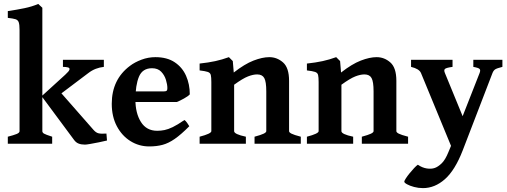

<svg xmlns="http://www.w3.org/2000/svg" viewBox="-20 -736 2597 983"><path d="M511.7 -393.6Q491.2 -391.6 470.7 -383.8Q450.2 -376 430.7 -360.8L255.9 -229L192.9 -243.2L313.5 -353Q333.5 -371.1 335.7 -379.6Q337.9 -388.2 327.9 -390.9Q317.9 -393.6 302.2 -393.6V-429.7H511.7ZM20 0V-36.1Q50.3 -43.9 65.2 -50Q80.1 -56.2 80.1 -64.5V-582.5Q80.1 -609.9 75.9 -621.8Q71.8 -633.8 59.1 -637.7Q46.4 -641.6 20 -644.5V-679.2Q66.4 -686 105.2 -694.1Q144 -702.1 175.8 -715.8L196.8 -696.3V-64.5Q196.8 -57.1 205.1 -52Q213.4 -46.9 247.1 -36.1V0ZM527.8 -16.6Q509.8 -12.2 485.8 -7.3Q461.9 -2.4 441.9 1Q421.9 4.4 415 4.4Q396 4.4 382.3 -1Q368.7 -6.3 358.9 -20L193.4 -243.2L277.3 -277.8L458.5 -71.3Q471.2 -56.6 484.6 -53.5Q498 -50.3 524.9 -52.2Z M951.7 -252.9Q943.8 -243.7 922.1 -231.7Q900.4 -219.7 885.7 -213.9H606.9L607.4 -268.1H819.3Q829.6 -268.1 833.3 -271.5Q836.9 -274.9 836.9 -284.7Q836.9 -303.2 829.6 -327.1Q822.3 -351.1 805.2 -368.9Q788.1 -386.7 758.3 -386.7Q709.5 -386.7 691.4 -343.3Q673.3 -299.8 673.3 -225.6Q673.3 -156.2 701.7 -111.3Q730 -66.4 784.7 -66.4Q803.7 -66.4 822 -70.1Q840.3 -73.7 864.3 -85.2Q888.2 -96.7 924.3 -121.6Q930.2 -118.2 938.7 -106Q947.3 -93.8 949.2 -89.8Q906.7 -46.9 874.5 -24.7Q842.3 -2.4 812 5.6Q781.7 13.7 744.1 13.7Q691.4 13.7 647.7 -13.7Q604 -41 578.1 -90.1Q552.2 -139.2 552.2 -204.6Q552.2 -329.1 645.5 -398.9Q669.9 -417.5 704.3 -430.4Q738.8 -443.4 775.4 -443.4Q835.4 -443.4 874.5 -417.2Q913.6 -391.1 932.6 -347.9Q951.7 -304.7 951.7 -252.9Z M1283.2 0V-36.1Q1315.9 -44.9 1329.6 -51.5Q1343.3 -58.1 1343.3 -64.5V-268.1Q1343.3 -317.9 1333 -336.4Q1322.8 -355 1296.4 -355Q1275.9 -355 1249.5 -344.7Q1223.1 -334.5 1178.7 -302.2V-64.5Q1178.7 -48.8 1238.8 -36.1V0H1002V-36.1Q1062 -51.8 1062 -64.5V-315.9Q1062 -340.3 1059.3 -351.8Q1056.6 -363.3 1043.9 -367.7Q1031.2 -372.1 1002 -375.5V-410.6Q1047.4 -415.5 1082.3 -423.1Q1117.2 -430.7 1151.9 -443.4L1171.9 -423.3L1176.8 -364.7Q1232.4 -408.2 1277.8 -425.8Q1323.2 -443.4 1358.9 -443.4Q1398.4 -443.4 1429.2 -416.3Q1460 -389.2 1460 -322.3V-64.5Q1460 -58.1 1472.2 -51.8Q1484.4 -45.4 1520 -36.1V0Z M1832.5 0V-36.1Q1865.2 -44.9 1878.9 -51.5Q1892.6 -58.1 1892.6 -64.5V-268.1Q1892.6 -317.9 1882.3 -336.4Q1872.1 -355 1845.7 -355Q1825.2 -355 1798.8 -344.7Q1772.5 -334.5 1728 -302.2V-64.5Q1728 -48.8 1788.1 -36.1V0H1551.3V-36.1Q1611.3 -51.8 1611.3 -64.5V-315.9Q1611.3 -340.3 1608.6 -351.8Q1606 -363.3 1593.3 -367.7Q1580.6 -372.1 1551.3 -375.5V-410.6Q1596.7 -415.5 1631.6 -423.1Q1666.5 -430.7 1701.2 -443.4L1721.2 -423.3L1726.1 -364.7Q1781.7 -408.2 1827.1 -425.8Q1872.6 -443.4 1908.2 -443.4Q1947.8 -443.4 1978.5 -416.3Q2009.3 -389.2 2009.3 -322.3V-64.5Q2009.3 -58.1 2021.5 -51.8Q2033.7 -45.4 2069.3 -36.1V0Z M2552.2 -393.6Q2524.4 -386.7 2515.6 -381.1Q2506.8 -375.5 2501.5 -362.3L2349.1 33.7Q2309.6 135.7 2257.8 181.4Q2206.1 227.1 2145.5 227.1Q2122.1 227.1 2100.1 221.2Q2078.1 215.3 2064 207.5Q2049.8 199.7 2049.8 193.8Q2049.8 189.9 2057.6 177.7Q2065.4 165.5 2077.1 151.1Q2088.9 136.7 2100.3 124.5Q2111.8 112.3 2119.1 107.4Q2142.1 123 2165.3 126.5Q2188.5 129.9 2205.6 124Q2222.7 118.2 2241.2 100.3Q2259.8 82.5 2275.9 42.5L2289.1 10.7L2135.3 -362.3Q2126 -383.8 2084.5 -393.6V-429.7H2296.9V-393.6Q2264.6 -389.2 2258.1 -383.1Q2251.5 -377 2257.8 -362.3L2348.6 -141.1L2435.5 -362.3Q2440.9 -376 2436 -382.3Q2431.2 -388.7 2403.3 -393.6V-429.7H2552.2Z"/></svg>

Font: Namdhinggo
Style: Bold
Weight: 700
Designer: Victor Gaultney
Foundry: SIL International
Version: Version 3.001